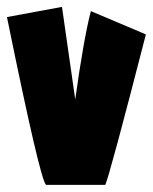

<svg xmlns="http://www.w3.org/2000/svg" viewBox="-20 -531 439 552"><path d="M158.2 -511.2 196.3 -245.1Q220.7 -419.9 241.2 -499L399.4 -432.1Q295.4 -27.8 282.7 0.5H112.3Q95.2 -14.6 0 -481.9Z"/></svg>

Font: Lapsus Pro (theguybrush.com)
Style: Bold
Weight: 700
Designer: Jose Roses
Version: Version 1.00 February 9, 2018, initial release